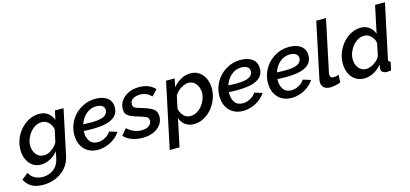

<svg xmlns="http://www.w3.org/2000/svg" viewBox="-119 -1294 4443 2081"><g transform="rotate(-15 2103.0 -253.5)"><path d="M163 223Q80 223 31.5 193Q-17 163 -44 111L30 53Q49 95 89 117Q129 139 180 139Q222 139 261.5 122.5Q301 106 329.5 72Q358 38 370 -15L386 -95Q351 -48 299 -21.5Q247 5 196 5Q140 5 100.5 -24Q61 -53 40 -101Q19 -149 19 -206Q19 -270 42.5 -328.5Q66 -387 107.5 -433Q149 -479 202 -505.5Q255 -532 315 -532Q374 -532 412.5 -502Q451 -472 470 -424L491 -523H588L480 -15Q464 61 417.5 114Q371 167 305 195Q239 223 163 223ZM251 -84Q282 -84 312.5 -98.5Q343 -113 368 -137Q393 -161 406 -188L436 -325Q428 -375 395 -406.5Q362 -438 319 -438Q281 -438 247 -419Q213 -400 187.5 -368.5Q162 -337 147.5 -299Q133 -261 133 -224Q133 -166 165.5 -125Q198 -84 251 -84Z M834 10Q768 10 721 -19Q674 -48 649.5 -98Q625 -148 625 -211Q625 -275 649 -333Q673 -391 717 -435.5Q761 -480 819.5 -506Q878 -532 947 -532Q1028 -532 1077.5 -495.5Q1127 -459 1127 -388Q1127 -224 834 -224Q814 -224 789 -224.5Q764 -225 735 -227Q735 -218 735 -209Q735 -152 763.5 -111.5Q792 -71 853 -71Q895 -71 935.5 -92.5Q976 -114 999 -151L1086 -124Q1061 -85 1021 -54.5Q981 -24 932.5 -7Q884 10 834 10ZM935 -451Q868 -451 819 -407.5Q770 -364 749 -299Q774 -298 795.5 -297Q817 -296 836 -296Q942 -296 983.5 -320.5Q1025 -345 1025 -385Q1025 -418 1000.5 -434.5Q976 -451 935 -451Z M1333 10Q1270 10 1214.5 -10.5Q1159 -31 1125 -69L1184 -139Q1256 -72 1345 -72Q1396 -72 1427 -94Q1458 -116 1458 -152Q1458 -183 1432 -195.5Q1406 -208 1353 -224Q1302 -239 1269 -253.5Q1236 -268 1220.5 -289Q1205 -310 1205 -345Q1205 -399 1235.5 -441.5Q1266 -484 1318 -508Q1370 -532 1435 -532Q1493 -532 1538 -514Q1583 -496 1614 -462L1553 -396Q1524 -425 1494 -438Q1464 -451 1426 -451Q1378 -451 1345.5 -431Q1313 -411 1313 -371Q1313 -343 1333 -331.5Q1353 -320 1404 -306Q1486 -283 1527.5 -255Q1569 -227 1569 -170Q1569 -119 1540 -78Q1511 -37 1458 -13.5Q1405 10 1333 10Z M1738 -523H1835L1815 -429Q1854 -476 1905.5 -504Q1957 -532 2013 -532Q2070 -532 2111 -502.5Q2152 -473 2174 -424Q2196 -375 2196 -315Q2196 -252 2173 -193.5Q2150 -135 2110.5 -89Q2071 -43 2019.5 -16.5Q1968 10 1911 10Q1852 10 1813 -20Q1774 -50 1758 -98L1692 213H1582ZM1895 -84Q1933 -84 1966.5 -102.5Q2000 -121 2025.5 -152Q2051 -183 2066 -221Q2081 -259 2081 -298Q2081 -356 2049 -397Q2017 -438 1963 -438Q1936 -438 1905.5 -424Q1875 -410 1849 -387Q1823 -364 1809 -335L1779 -198Q1788 -150 1819.5 -117Q1851 -84 1895 -84Z M2462 10Q2396 10 2349 -19Q2302 -48 2277.5 -98Q2253 -148 2253 -211Q2253 -275 2277 -333Q2301 -391 2345 -435.5Q2389 -480 2447.5 -506Q2506 -532 2575 -532Q2656 -532 2705.5 -495.5Q2755 -459 2755 -388Q2755 -224 2462 -224Q2442 -224 2417 -224.5Q2392 -225 2363 -227Q2363 -218 2363 -209Q2363 -152 2391.5 -111.5Q2420 -71 2481 -71Q2523 -71 2563.5 -92.5Q2604 -114 2627 -151L2714 -124Q2689 -85 2649 -54.5Q2609 -24 2560.5 -7Q2512 10 2462 10ZM2563 -451Q2496 -451 2447 -407.5Q2398 -364 2377 -299Q2402 -298 2423.5 -297Q2445 -296 2464 -296Q2570 -296 2611.5 -320.5Q2653 -345 2653 -385Q2653 -418 2628.5 -434.5Q2604 -451 2563 -451Z M3007 10Q2941 10 2894 -19Q2847 -48 2822.5 -98Q2798 -148 2798 -211Q2798 -275 2822 -333Q2846 -391 2890 -435.5Q2934 -480 2992.5 -506Q3051 -532 3120 -532Q3201 -532 3250.5 -495.5Q3300 -459 3300 -388Q3300 -224 3007 -224Q2987 -224 2962 -224.5Q2937 -225 2908 -227Q2908 -218 2908 -209Q2908 -152 2936.5 -111.5Q2965 -71 3026 -71Q3068 -71 3108.5 -92.5Q3149 -114 3172 -151L3259 -124Q3234 -85 3194 -54.5Q3154 -24 3105.5 -7Q3057 10 3007 10ZM3108 -451Q3041 -451 2992 -407.5Q2943 -364 2922 -299Q2947 -298 2968.5 -297Q2990 -296 3009 -296Q3115 -296 3156.5 -320.5Q3198 -345 3198 -385Q3198 -418 3173.5 -434.5Q3149 -451 3108 -451Z M3439 8Q3394 8 3369 -14.5Q3344 -37 3344 -77Q3344 -85 3345 -93.5Q3346 -102 3348 -111L3479 -730H3588L3466 -151Q3465 -146 3464 -141Q3463 -136 3463 -131Q3463 -89 3506 -89Q3531 -89 3561 -102L3557 -16Q3532 -6 3498.5 1Q3465 8 3439 8Z M3822 10Q3763 10 3721.5 -19Q3680 -48 3658 -97Q3636 -146 3636 -206Q3636 -270 3659 -328.5Q3682 -387 3722.5 -433Q3763 -479 3815 -505.5Q3867 -532 3924 -532Q3981 -532 4019.5 -501Q4058 -470 4074 -424L4139 -730H4250L4122 -130Q4121 -125 4120.5 -121.5Q4120 -118 4120 -115Q4120 -96 4143 -94L4123 0Q4109 2 4098 3.5Q4087 5 4078 5Q4047 5 4029.5 -8.5Q4012 -22 4012 -46Q4012 -54 4014 -65Q4016 -76 4020 -95Q3981 -45 3927.5 -17.5Q3874 10 3822 10ZM3870 -84Q3896 -84 3926.5 -97.5Q3957 -111 3984 -134.5Q4011 -158 4025 -188L4053 -325Q4047 -373 4013 -405.5Q3979 -438 3938 -438Q3900 -438 3866.5 -419.5Q3833 -401 3807.5 -370Q3782 -339 3767 -301Q3752 -263 3752 -224Q3752 -165 3784 -124.5Q3816 -84 3870 -84Z"/></g></svg>

Font: Raleway SemiBold
Style: Italic
Weight: 600
Italic angle: -12°
Designer: Matt McInerney, Pablo Impallari, Rodrigo Fuenzalida
Foundry: Matt McInerney, Pablo Impallari, Rodrigo Fuenzalida
Version: Version 4.026